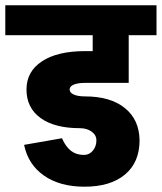

<svg xmlns="http://www.w3.org/2000/svg" viewBox="-55 -680 611 725"><path d="M266 -367Q239 -367 223.5 -360.5Q208 -354 208 -342Q208 -330 223.5 -323Q239 -316 266 -316Q362 -316 416.5 -272Q471 -228 472 -150Q472 -67 417 -21Q362 25 264 25Q171 25 111 -17Q51 -59 36 -133L179 -158Q193 -126 213 -110.5Q233 -95 262 -95Q282 -95 295.5 -111Q309 -127 309 -150Q309 -170 291 -183Q273 -196 246 -196Q151 -196 98 -234.5Q45 -273 45 -342Q45 -410 103.5 -448.5Q162 -487 266 -487H295V-547H-35V-660H536V-547H431V-367Z"/></svg>

Font: Akshar
Style: Bold
Weight: 700
Designer: Tall Chai
Foundry: Tall Chai
Version: Version 1.000